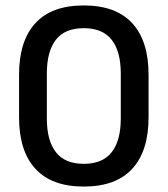

<svg xmlns="http://www.w3.org/2000/svg" viewBox="-20 -672 616 705"><path d="M287.5 13Q170 13 110 -52.2Q50 -117.5 50 -241V-398Q50 -521.5 109.8 -586.8Q169.5 -652 287.5 -652Q405.5 -652 465.5 -586.8Q525.5 -521.5 525.5 -398V-241Q525.5 -117.5 465.5 -52.2Q405.5 13 287.5 13ZM287.5 -70.5Q357 -70.5 390.2 -113.2Q423.5 -156 423.5 -236.5V-402Q423.5 -483 390.2 -525.8Q357 -568.5 287.5 -568.5Q218 -568.5 185 -525.8Q152 -483 152 -402V-236.5Q152 -156 185.2 -113.2Q218.5 -70.5 287.5 -70.5Z"/></svg>

Font: Anek Bangla Medium Medium
Style: Regular
Weight: 500
Version: Version 1.003